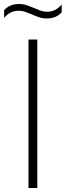

<svg xmlns="http://www.w3.org/2000/svg" viewBox="-56 -937 327 957"><path d="M86 0V-740H130V0ZM177 -845Q156 -845 137.2 -851.5Q118.5 -858 101 -866Q85 -872.5 69.8 -878Q54.5 -883.5 38.5 -883.5Q15 -883.5 -2.5 -874.8Q-20 -866 -35.5 -848V-886Q-8.5 -917 39 -917Q60 -917 78.8 -910.5Q97.5 -904 115 -896.5Q131 -889.5 146.2 -884Q161.5 -878.5 177.5 -878.5Q201 -878.5 218.5 -887.5Q236 -896.5 251.5 -914.5V-876Q224.5 -845 177 -845Z"/></svg>

Font: Encode Sans Semi Condensed ExtraLight
Style: Regular
Weight: 200
Width: 4
Designer: Multiple Designers
Foundry: Impallari Type
Version: Version 3.000; ttfautohint (v1.8.3) -l 8 -r 50 -G 200 -x 14 